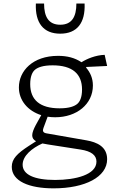

<svg xmlns="http://www.w3.org/2000/svg" viewBox="-20 -818 660 1052"><path d="M282.5 -175.5C400.5 -175.5 489 -247.5 489 -349.5C489 -389.5 474.5 -420.5 453 -446L451.5 -451L567 -456.5L553.5 -517.5C504 -516 455.5 -495.5 426.5 -477C389.5 -501.5 348 -512 298 -512C159 -512 83.5 -429 83.5 -339C83.5 -268 132 -210.5 206 -187L203 -181.5C191 -158 156.5 -106.5 156.5 -77C156.5 -63 162.5 -52.5 177.5 -44L138.5 -19C74 23 44.5 52.5 44.5 96C44.5 174.5 139 214 273.5 214C446.5 214 567 151.5 567 54.5C567 -15 510.5 -39 454 -49L234 -87.5C214.5 -91 212.5 -102 218 -116.5L241 -178.5C254 -176.5 268 -175.5 282.5 -175.5ZM104 84.5C104 36 155 -6.5 212.5 -32C221.5 -30 231.5 -28 242.5 -26.5L422 1.5C479.5 10.5 508.5 32 508.5 67.5C508.5 139.5 394 168 282 168C166 168 104 138 104 84.5ZM145.5 -357C145.5 -400 157.5 -424.5 172.5 -436.5C187.5 -448.5 214.5 -460 268.5 -460C377 -460 429.5 -413 429.5 -327.5C429.5 -284.5 417.5 -260 402.5 -248C387.5 -236 360.5 -224.5 306.5 -224.5C198 -224.5 145.5 -271.5 145.5 -357ZM176.5 -798.5C172 -693 217.5 -633.5 310 -633.5C402.5 -633.5 448 -693 443.5 -798.5H398.5C398.5 -726.5 374 -682.5 310 -682.5C246 -682.5 221.5 -726.5 221.5 -798.5Z"/></svg>

Font: Monaspace Argon ExtraLight
Style: Regular
Weight: 200
Designer: Riley Cran & the Lettermatic Team
Foundry: Lettermatic
Version: Version 1.000 (Monaspace Argon)